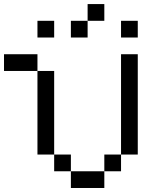

<svg xmlns="http://www.w3.org/2000/svg" viewBox="-20 -937 790 957"><path d="M0 -583.3V-666.7H166.7V-583.3ZM166.7 -166.7V-583.3H250V-166.7ZM166.7 -750V-833.3H250V-750ZM333.3 -166.7V-83.3H250V-166.7ZM333.3 -83.3H500V0H333.3ZM333.3 -750V-833.3H416.7V-750ZM500 -83.3V-166.7H583.3V-83.3ZM500 -833.3H416.7V-916.7H500ZM666.7 -166.7H583.3V-666.7H666.7ZM666.7 -833.3V-750H583.3V-833.3Z"/></svg>

Font: Galmuri11 Regular
Style: Regular
Weight: 400
Designer: Minseo Lee (Quiple)
Version: Version 2.356;hotconv 1.1.0;makeotfexe 2.6.0 DEVELOPMENT